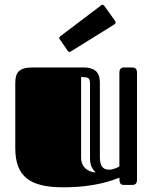

<svg xmlns="http://www.w3.org/2000/svg" viewBox="-20 -787 648 817"><path d="M405 -419C405 -450 410 -500 334 -500H120C58 -500 45 -477 45 -432V-157C45 -34 109 10 249 10C386 10 459 -20 488 -31C488 -9 491 0 508 0H539C551 0 563 -1 563 -23V-477C563 -499 551 -500 539 -500H508C491 -500 488 -488 488 -477V-79C479 -73 460 -65 445 -65C416 -65 405 -82 405 -119ZM363 -114C363 -85 371 -70 387 -53C374 -53 325 -63 325 -116V-459C356 -459 363 -457 363 -428ZM468 -684C471 -686 472 -688 472 -691C472 -693 471 -696 469 -699L424 -762C421 -765 419 -767 417 -767C414 -767 412 -766 410 -764L237 -633C234 -630 232 -628 232 -625C232 -624 233 -621 235 -619L268 -571C271 -567 274 -566 276 -566C278 -566 280 -567 283 -569Z"/></svg>

Font: Fascinate Inline
Style: Regular
Weight: 900
Designer: Astigmatic (AOETI)
Foundry: Astigmatic (AOETI)
Version: Version 1.000